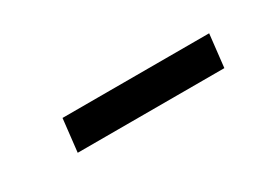

<svg xmlns="http://www.w3.org/2000/svg" viewBox="-10 -576 570 397"><g transform="rotate(-30 275.0 -377.0)"><path d="M117.7 -416H467.8L459 -337.9H108.9Z"/></g></svg>

Font: Merriweather
Style: Italic
Weight: 400
Italic angle: -7°
Designer: Eben Sorkin ( eben@eyebytes.com )
Foundry: Eben Sorkin ( eben@eyebytes.com )
Version: Version 1.005; ttfautohint (v0.97) -l 13 -r 13 -G 200 -x 24 